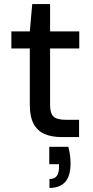

<svg xmlns="http://www.w3.org/2000/svg" viewBox="-20 -676 457 947"><path d="M282 0Q235 0 200 -15Q165 -30 146 -65Q127 -100 127 -160V-437H36V-521H127L139 -656H227V-521H371V-437H227V-159Q227 -116 244.5 -100.5Q262 -85 307 -85H370V0ZM224 251V207Q249 207 260 192Q271 177 271 148V134H223V48H317Q323 70 325.5 91Q328 112 328 130Q328 192 301.5 221.5Q275 251 224 251Z"/></svg>

Font: DM Sans 10pt Medium
Style: Regular
Weight: 500
Version: Version 4.004;gftools[0.9.30]